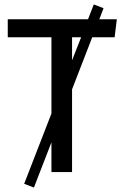

<svg xmlns="http://www.w3.org/2000/svg" viewBox="-20 -776 557 866"><path d="M396 -608 305 -373V0H212V-134L133 70L89 53L212 -264V-608H15V-689H377L403 -756L447 -739L428 -689H507L497 -608ZM346 -608H305V-504Z"/></svg>

Font: Fira GO
Style: Regular
Weight: 400
Designer: Carrois Corporate
Foundry: Carrois Corporate GbR
Version: Version 0.300